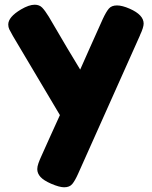

<svg xmlns="http://www.w3.org/2000/svg" viewBox="-20 -558 644 814"><path d="M589 -458Q589 -442 574 -410L573 -407L311 179Q298 208 286.5 222Q275 236 252 236Q232 236 197 221Q165 207 151.5 192Q138 177 138 159Q138 148 143 134Q148 120 154 107Q168 76 191.5 23.5Q215 -29 234 -70L35 -405Q24 -424 19.5 -433.5Q15 -443 15 -454Q15 -486 69 -518Q103 -538 127 -538Q147 -538 159 -525.5Q171 -513 187 -487Q275 -336 320 -263Q331 -288 359.5 -352Q388 -416 416 -478Q430 -508 441.5 -521.5Q453 -535 476 -535Q498 -535 530 -521Q589 -495 589 -458Z"/></svg>

Font: Fredoka One
Style: Regular
Weight: 400
Designer: Milena B. Brandão, Ben Nathan
Version: Version 2.000; ttfautohint (v1.5.33-1714) -l 8 -r 50 -G 200 